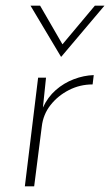

<svg xmlns="http://www.w3.org/2000/svg" viewBox="-20 -660 390 680"><path d="M143 -385 132 -279Q149 -316 177.5 -341Q206 -366 241.5 -379.5Q277 -393 312 -394L308 -361Q263 -361 224 -341Q185 -321 159 -288Q133 -255 128 -212L101 0H68L115 -385ZM122 -640 207 -493 192 -492 316 -640H350L197 -459H196L88 -640Z"/></svg>

Font: Josefin Sans ExtraLight
Style: Italic
Weight: 250
Italic angle: -7°
Designer: Santiago Orozco
Foundry: Typemade
Version: Version 2.000